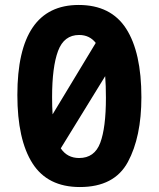

<svg xmlns="http://www.w3.org/2000/svg" viewBox="-20 -744 640 774"><path d="M550 -352Q550 -533 488.5 -628.5Q427 -724 297 -724Q50 -724 50 -361Q50 -181 111 -85.5Q172 10 302 10Q441 10 495.5 -91Q550 -192 550 -352ZM190 -352Q190 -474 214 -538.5Q238 -603 299 -603Q341 -603 366 -571L192 -283Q190 -314 190 -352ZM299 -107Q251 -107 225 -146L404 -437Q407 -400 407 -350Q407 -229 384 -168Q361 -107 299 -107Z"/></svg>

Font: Noto Sans Mono UI
Style: Bold
Weight: 700
Designer: Monotype Design team
Foundry: Monotype Imaging Inc.
Version: 1.000